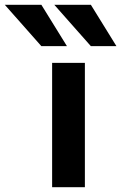

<svg xmlns="http://www.w3.org/2000/svg" viewBox="-117 -783 507 803"><path d="M56 -763 163 -590H56L-97 -763ZM263 -763 370 -590H263L110 -763ZM101 0V-520H238V0Z"/></svg>

Font: M PLUS 1p
Style: Bold
Weight: 700
Version: Version 1.062